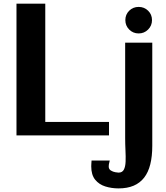

<svg xmlns="http://www.w3.org/2000/svg" viewBox="-20 -737 904 1045"><path d="M69.7 0V-716.9H226.4V-10.4L96.8 -73.5H573.3V0ZM625.1 288.4Q587.3 288.4 553.3 277.8Q519.4 267.3 498 241.1Q476.6 214.9 476.6 168.3Q476.6 166.6 477.1 155.8Q477.6 145.1 478.3 136.9H577.3Q573.4 150.7 572.6 157.7Q571.7 164.7 571.7 168.7Q571.7 183.7 583.3 191Q594.9 198.2 608.1 200.4Q621.2 202.5 625.1 202.5Q645.7 202.5 654.1 186.3Q662.6 170.1 663.6 142.7Q664.7 115.3 662.9 81.8Q661.2 48.3 661.2 13.6V-504.7H808.8V56.7Q808.8 114.1 797.9 157.4Q787.1 200.8 764.5 229.9Q741.9 258.9 707.3 273.7Q672.6 288.4 625.1 288.4ZM734.6 -555Q704.3 -555 683.2 -576.2Q662.2 -597.3 662.2 -627.6Q662.2 -657.9 683.2 -678.7Q704.3 -699.4 734.7 -699.4Q765.2 -699.4 786.2 -678.7Q807.3 -657.9 807.3 -627.6Q807.3 -597.3 786.1 -576.2Q764.9 -555 734.6 -555Z"/></svg>

Font: Russolo 10pt ExtraLight
Style: Regular
Weight: 200
Designer: Micah Stupak-Hahn
Version: Version 1.000